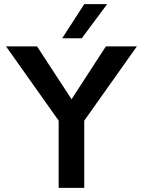

<svg xmlns="http://www.w3.org/2000/svg" viewBox="-20 -903 687 923"><path d="M262 -323 9 -680H158L324 -426L489 -680H638L385 -323V0H262ZM385 -883H495L373 -719H279Z"/></svg>

Font: Teachers SemiBold
Style: Regular
Weight: 600
Designer: Alfredo Marco Pradil & Chank Diesel
Version: Version 0.009